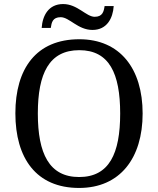

<svg xmlns="http://www.w3.org/2000/svg" viewBox="-20 -919 782 949"><path d="M437 -771C508 -771 538 -828 542 -889H497C493 -862 487 -836 448 -836C406 -836 363 -899 292 -899C220 -899 190 -842 186 -781H231C235 -808 240 -834 280 -834C323 -834 365 -771 437 -771ZM371 10C573 10 685 -137 685 -358C685 -580 573 -725 372 -725C159 -725 56 -580 56 -359C56 -137 159 10 371 10ZM371 -44C223 -44 167 -160 167 -358C167 -556 223 -671 372 -671C520 -671 574 -556 574 -358C574 -160 520 -44 371 -44Z"/></svg>

Font: Noto Fangsong KSS Rotated
Style: Regular
Weight: 400
Designer: LIU Zhao, ZHANG Congyu, Kushim JIANG
Foundry: Guyu Beijing Co. Ltd.
Version: Version 1.000;November 16, 2022;FontCreator 11.5.0.2427 64-b